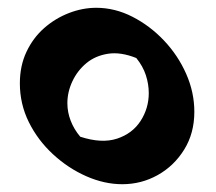

<svg xmlns="http://www.w3.org/2000/svg" viewBox="-20 -549 554 493"><path d="M294 -76Q248 -76 201.5 -96.5Q155 -117 116 -153Q77 -189 54 -235.5Q31 -282 31 -335Q31 -380 48 -416Q65 -452 93.5 -477Q122 -502 157 -515.5Q192 -529 227 -529Q275 -529 320 -506Q365 -483 401 -445Q437 -407 458 -359.5Q479 -312 479 -262Q479 -207 453 -165Q427 -123 385 -99.5Q343 -76 294 -76ZM186 -198Q241 -180 280.5 -193Q320 -206 341 -238.5Q362 -271 362 -310Q362 -333 354.5 -356Q347 -379 330 -400Q290 -416 257.5 -411Q225 -406 202 -387Q179 -368 166 -340.5Q153 -313 153 -284Q153 -261 161.5 -239Q170 -217 186 -198Z"/></svg>

Font: Eczar SemiBold
Style: Regular
Weight: 600
Designer: Vaibhav Singh
Foundry: Rosetta Type Foundry
Version: Version 2.000